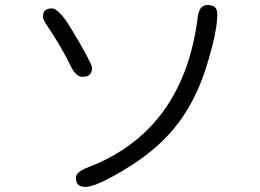

<svg xmlns="http://www.w3.org/2000/svg" viewBox="-20 -710 1040 768"><path d="M188.5 -676.3Q168.5 -676.3 160.2 -668Q151.9 -659.7 151.9 -642.6Q151.9 -632.3 166 -611.3Q182.6 -587.4 210.9 -540.8Q239.3 -494.1 263.2 -445.3Q283.7 -402.8 309.6 -402.8Q330.1 -402.8 339.1 -411.9Q348.1 -420.9 348.1 -440.4Q344.2 -463.4 263.2 -597.7Q238.8 -638.2 219.7 -657.2Q200.7 -676.3 188.5 -676.3ZM810.5 -689.9Q795.4 -689.9 785.6 -680.2Q775.9 -670.4 772 -648.9Q737.3 -358.4 570.8 -191.9Q476.1 -97.2 338.4 -43Q306.2 -31.7 292.5 -18.1Q283.7 -9.3 283.7 0.5Q283.7 19.5 292.7 28.6Q301.8 37.6 321.3 37.6Q366.2 37.6 489.7 -38.6Q614.3 -115.2 689.2 -212.4Q764.2 -309.6 806.6 -446.5Q849.1 -583.5 849.1 -652.3Q849.1 -671.9 840.1 -680.9Q831.1 -689.9 810.5 -689.9Z"/></svg>

Font: YuPearl-ExtraLight
Style: ExtraLight
Weight: 200
Designer: Max Yao
Foundry: Max-Everyday
Version: Version 1.011; ttfautohint (v1.8.3)